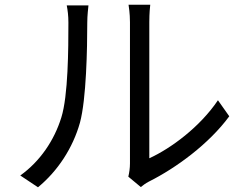

<svg xmlns="http://www.w3.org/2000/svg" viewBox="-20 -770 1040 814"><path d="M141 24C225 -45 289 -143 319 -250C346 -350 350 -564 350 -675C350 -705 354 -735 355 -747H263C267 -726 270 -704 270 -674C270 -563 269 -364 240 -272C210 -175 150 -86 66 -26ZM577 23C587 15 596 8 611 0C727 -58 866 -160 952 -277L904 -345C828 -232 705 -141 613 -99V-676C613 -714 616 -742 617 -750H525C526 -742 531 -714 531 -676V-77C531 -57 528 -37 524 -21Z"/></svg>

Font: Noto Sans CJK TC Regular
Style: Regular
Weight: 400
Designer: Ryoko NISHIZUKA (kana & ideographs); Paul D. Hunt (Latin, Greek & Cyrillic); Wenlong ZHANG (bopomofo); Sandoll Communica
Foundry: Adobe Systems Incorporated
Version: Version 1.001;PS 1.001;hotconv 1.0.78;makeotf.lib2.5.61930